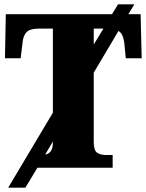

<svg xmlns="http://www.w3.org/2000/svg" viewBox="-20 -780 681 893"><path d="M18 93 226 -256V-647H162Q120 -647 104 -631Q88 -615 85 -582L76 -509H3L7 -714H501L529 -760H605L577 -714H634L639 -509H565L558 -582Q555 -601 549.5 -614.5Q544 -628 531 -636L416 -442V-120Q416 -80 432 -69.5Q448 -59 474 -59H504V0H154L98 93ZM416 -647V-573L461 -647ZM226 -122 190 -61Q207 -64 216.5 -77Q226 -90 226 -122Z"/></svg>

Font: Noto Serif SemiCondensed Black
Style: Regular
Weight: 900
Width: 4
Designer: Monotype Design Team
Foundry: Monotype Imaging Inc.
Version: Version 2.014; ttfautohint (v1.8.4.7-5d5b)